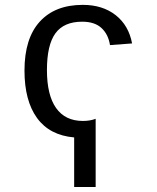

<svg xmlns="http://www.w3.org/2000/svg" viewBox="-20 -557 640 785"><path d="M283.2 207.5V4.9Q182.6 -3.9 131.3 -74.7Q80.1 -145.5 80.1 -268.6Q80.1 -399.9 142.6 -468.5Q205.1 -537.1 318.4 -537.1Q399.4 -537.1 452.9 -495.1Q506.3 -453.1 520 -379.4L429.7 -372.6Q422.9 -416.5 395 -442.4Q367.2 -468.3 315.9 -468.3Q241.2 -468.3 206.5 -420.7Q171.9 -373 171.9 -270.5Q171.9 -168.5 209.2 -115.5Q246.6 -62.5 318.8 -62.5Q348.6 -62.5 371.1 -71.3V207.5Z"/></svg>

Font: Liberation Mono
Style: Regular
Weight: 400
Monospace: yes
Designer: Steve Matteson
Foundry: Ascender Corporation
Version: Version 2.1.5